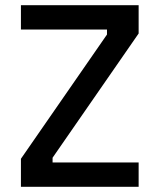

<svg xmlns="http://www.w3.org/2000/svg" viewBox="-20 -714 610 734"><path d="M60 -601V-694H510V-586L181 -111V-93H510V0H60V-107L389 -582V-601Z"/></svg>

Font: TitilliumText22L Lt
Style: Medium
Weight: 500
Designer: Campivisivi
Foundry: Campivisivi
Version: 1.000